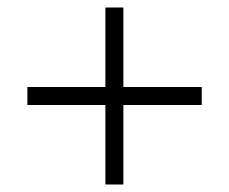

<svg xmlns="http://www.w3.org/2000/svg" viewBox="-20 -609 611 512"><path d="M309 -377H518V-329H309V-117H261V-329H53V-377H261V-589H309Z"/></svg>

Font: Noto Sans Symbols Light
Style: Regular
Weight: 300
Version: Version 2.002